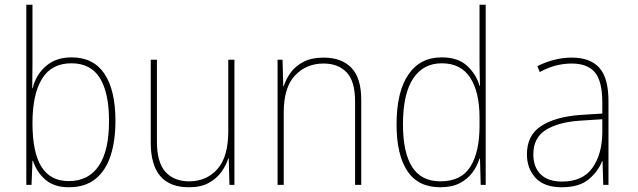

<svg xmlns="http://www.w3.org/2000/svg" viewBox="-20 -780 2690 810"><path d="M270 10Q209 10 172 -21.5Q135 -53 119 -102H117L113 0H91V-760H117V-510Q117 -488 116.5 -459Q116 -430 116 -408H118Q131 -464 173.5 -501Q216 -538 282 -538Q374 -538 420.5 -469Q467 -400 467 -270Q467 -186 446.5 -123Q426 -60 382.5 -25Q339 10 270 10ZM270 -16Q353 -16 396.5 -80Q440 -144 440 -269Q440 -388 401.5 -450.5Q363 -513 281 -513Q198 -513 157.5 -448Q117 -383 117 -260Q117 -138 154.5 -77Q192 -16 270 -16Z M777 10Q616 10 616 -178V-528H642V-183Q642 -95 678 -55Q714 -15 778 -15Q851 -15 897 -66.5Q943 -118 943 -227V-528H969V0H948L945 -112H943Q934 -82 913.5 -54Q893 -26 860 -8Q827 10 777 10Z M1151 0V-528H1172L1175 -416H1177Q1186 -446 1206.5 -474Q1227 -502 1261 -519.5Q1295 -537 1345 -537Q1421 -537 1462.5 -494Q1504 -451 1504 -359V0H1478V-352Q1478 -437 1442.5 -474.5Q1407 -512 1345 -512Q1272 -512 1224.5 -461.5Q1177 -411 1177 -306V0Z M1837 10Q1744 10 1698.5 -58.5Q1653 -127 1653 -255Q1653 -392 1702.5 -465Q1752 -538 1843 -538Q1913 -538 1951.5 -501.5Q1990 -465 2003 -418H2005Q2003 -477 2003 -527V-760H2029V0H2008L2005 -111H2003Q1993 -79 1972.5 -51.5Q1952 -24 1919 -7Q1886 10 1837 10ZM1838 -15Q1926 -15 1964.5 -77Q2003 -139 2003 -248V-284Q2003 -392 1963.5 -452.5Q1924 -513 1844 -513Q1765 -513 1722.5 -448Q1680 -383 1680 -255Q1680 -137 1718.5 -76Q1757 -15 1838 -15Z M2350 10Q2276 10 2239.5 -29.5Q2203 -69 2203 -129Q2203 -209 2262.5 -248Q2322 -287 2427 -295L2521 -301V-347Q2521 -438 2489.5 -475Q2458 -512 2392 -512Q2360 -512 2327 -504Q2294 -496 2257 -476L2247 -501Q2281 -518 2317.5 -527.5Q2354 -537 2392 -537Q2470 -537 2508.5 -494Q2547 -451 2547 -353V0H2525L2522 -100H2520Q2503 -56 2463 -23Q2423 10 2350 10ZM2351 -14Q2438 -14 2479 -71.5Q2520 -129 2521 -220V-277L2428 -271Q2336 -265 2283 -232Q2230 -199 2230 -129Q2230 -75 2261 -44.5Q2292 -14 2351 -14Z"/></svg>

Font: Noto Sans Mono Condensed Thin
Style: Regular
Weight: 100
Width: 3
Designer: Monotype Design Team
Foundry: Monotype Imaging Inc.
Version: Version 2.014; ttfautohint (v1.8.4.7-5d5b)